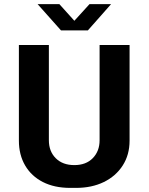

<svg xmlns="http://www.w3.org/2000/svg" viewBox="-20 -905 724 935"><path d="M322 10Q245 10 189 -18.5Q133 -47 102.5 -99Q72 -151 72 -220V-686H218V-222Q218 -168 251.5 -134.5Q285 -101 342 -101Q399 -101 432 -135Q465 -169 465 -222V-686H611V-220Q611 -151 577.5 -99Q544 -47 485.5 -18.5Q427 10 350 10ZM277 -757 163 -885H269L359 -785H325L416 -885H521L408 -757Z"/></svg>

Font: Chivo Medium SemiBold
Style: Regular
Weight: 600
Version: Version 2.002